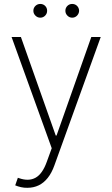

<svg xmlns="http://www.w3.org/2000/svg" viewBox="-20 -730 558 955"><path d="M116.7 204.1Q100.1 204.6 84.2 200.9Q68.4 197.3 55.7 191.9L68.8 154.3L74.7 156.2Q122.6 172.9 156.7 154.1Q190.9 135.3 212.4 75.7L237.3 7.3L37.6 -545.9H84L257.3 -55.7H261.2L434.1 -545.9H481L250.5 92.8Q237.3 129.9 217.5 154.8Q197.8 179.7 172.4 191.9Q147 204.1 116.7 204.1ZM180.2 -642.1Q166.5 -642.1 156.2 -652.3Q146 -662.6 146 -676.3Q146 -690.9 156.2 -700.7Q166.5 -710.4 180.2 -710.4Q194.8 -710.4 204.6 -700.7Q214.4 -690.9 214.4 -676.3Q214.4 -662.6 204.6 -652.3Q194.8 -642.1 180.2 -642.1ZM338.9 -642.1Q325.2 -642.1 315.2 -652.3Q305.2 -662.6 305.2 -676.3Q305.2 -690.9 315.2 -700.7Q325.2 -710.4 338.9 -710.4Q353.5 -710.4 363.3 -700.7Q373 -690.9 373.5 -676.3Q373 -662.6 363.3 -652.3Q353.5 -642.1 338.9 -642.1Z"/></svg>

Font: Inter Tight ExtraLight
Style: Regular
Weight: 250
Designer: Rasmus Andersson
Foundry: rsms
Version: Version 3.004